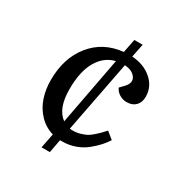

<svg xmlns="http://www.w3.org/2000/svg" viewBox="-143 -680 786 822"><g transform="rotate(30 250.0 -269.5)"><path d="M188 -43Q147.9 -54.7 119.4 -84.7Q90.8 -114.7 77.4 -154.8Q64 -194.8 64 -241.2Q64 -349.6 121.1 -420.4Q178.2 -491.2 274.9 -501L288.1 -567.9H329.1L315.9 -502Q375.5 -498 413.8 -464.4Q452.1 -430.7 452.1 -381.8Q452.1 -353.5 436 -337.2Q419.9 -320.8 392.1 -320.8Q372.1 -320.8 355.5 -331.3Q338.9 -341.8 332 -357.9L352.1 -378.9Q377 -406.2 360.8 -429Q344.7 -451.7 307.1 -454.1L238.8 -101.1Q243.7 -100.1 253.9 -100.1Q272.5 -100.1 289.6 -105.2Q306.6 -110.4 317.4 -115.7Q328.1 -121.1 343.3 -134.3Q358.4 -147.5 363.8 -153.3Q369.1 -159.2 384.8 -175.8L418.9 -147.9Q407.2 -129.9 392.6 -113.5Q377.9 -97.2 355.2 -78.4Q332.5 -59.6 302 -48.3Q271.5 -37.1 237.8 -37.1H227.1L214.8 28.8H173.8ZM152.8 -247.1Q152.8 -151.4 202.1 -116.2L265.1 -450.2Q211.9 -437 182.4 -385.7Q152.8 -334.5 152.8 -247.1Z"/></g></svg>

Font: Literata Book
Style: Italic
Weight: 400
Italic angle: -3°
Designer: Latin by Veronika Burian and Jose Scaglione. Greek by Irene Vlachou. Cyrillic by Vera Evstafieva
Foundry: TypeTogether
Version: Version 1.003;PS 001.003;hotconv 1.0.88;makeotf.lib2.5.64775